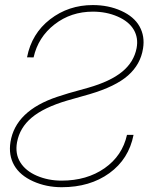

<svg xmlns="http://www.w3.org/2000/svg" viewBox="-20 -741 619 770"><path d="M48.3 -170.4Q40 -124.5 61.3 -90.1Q82.5 -55.7 127.9 -36.1Q173.3 -16.6 227.1 -16.6Q328.1 -16.6 399.4 -66.4Q470.7 -116.2 489.3 -200.2H515.6Q496.6 -103 418.7 -46.6Q340.8 9.8 227.5 9.8Q165.5 9.8 112.8 -13.9Q60.1 -37.6 36.9 -78.1Q13.7 -118.7 22 -171.4Q42 -296.9 210.4 -353L255.4 -367.2L334 -389.2Q422.9 -414.6 470 -453.4Q517.1 -492.2 527.8 -547.9Q535.6 -588.9 516.4 -621.8Q497.1 -654.8 451.9 -674.6Q406.7 -694.3 352.5 -694.3Q264.6 -694.3 198.7 -643.1Q132.8 -591.8 114.7 -510.7L88.4 -511.2Q106.9 -606.4 180.9 -663.6Q254.9 -720.7 352.1 -720.7Q415 -720.7 466.3 -697.5Q517.6 -674.3 539.6 -635Q561.5 -595.7 553.7 -546.9Q543.9 -482.9 493.7 -438.5Q443.4 -394 339.4 -363.3L250 -337.9Q155.8 -310.1 107.4 -269.5Q59.1 -229 48.3 -170.4Z"/></svg>

Font: Roboto Thin
Style: Italic
Weight: 250
Italic angle: -12°
Designer: Google
Version: Version 2.134; 2016